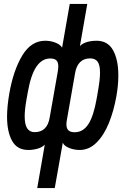

<svg xmlns="http://www.w3.org/2000/svg" viewBox="-20 -760 640 980"><path d="M208.5 -21.5Q195.5 -8 171.8 -1.2Q148 5.5 124.5 5.5Q68 5.5 42 -40.5Q16 -86.5 16 -165Q16 -215.5 27.5 -283Q48.5 -402 93.8 -477Q139 -552 211 -552Q237.5 -552 262 -542.8Q286.5 -533.5 297 -517L336 -740H425.5L388 -525Q401.5 -539 424 -545.5Q446.5 -552 473 -552Q530 -552 557 -503.8Q584 -455.5 584 -375.5Q584 -324.5 574 -268.5Q561 -194.5 536 -132.5Q511 -70.5 473 -32.5Q435 5.5 386.5 5.5Q359 5.5 333.5 -4.5Q308 -14.5 300.5 -31.5L259.5 200H170ZM106 -165.5Q106 -124.5 118.8 -105Q131.5 -85.5 157 -85.5Q221 -85.5 233.5 -159.5L275 -395Q277.5 -411.5 277.5 -421.5Q277.5 -442.5 267.8 -452Q258 -461.5 236 -461.5Q194.5 -461.5 166 -420Q137.5 -378.5 121.5 -287.5L115 -251Q106 -200 106 -165.5ZM319 -125Q319 -104.5 329.2 -94.8Q339.5 -85 361.5 -85Q403.5 -85 430.5 -125.5Q457.5 -166 473.5 -257L480 -295Q490.5 -353.5 490.5 -389.5Q490.5 -428.5 478.2 -445.2Q466 -462 440.5 -462Q408 -462 388.8 -442.8Q369.5 -423.5 363.5 -388L322 -151.5Q319 -136.5 319 -125Z"/></svg>

Font: JuliaMono MediumItalic
Style: Regular
Weight: 500
Italic angle: -9°
Monospace: yes
Designer: cormullion
Foundry: corm
Version: Version 0.049; ttfautohint (v1.8.4)